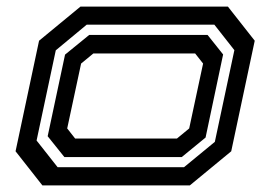

<svg xmlns="http://www.w3.org/2000/svg" viewBox="-20 -560 816 580"><path d="M108 0 27 -103 98 -437 223 -540H668.5L749.5 -437L678.5 -103L553.5 0ZM154 -55H536L629 -131.5L688 -408.5L627.5 -485.5H242L148.5 -408L90.5 -135.5ZM174.5 -85.5 124 -148.5 176.5 -395 249.5 -454.5H607L654 -395.5L601 -144.5L529 -85.5ZM207 -141.5H514.5L551.5 -172L593.5 -368L569.5 -398.5H262L225 -368L183 -172Z"/></svg>

Font: Tourney Expanded SemiBold
Style: Italic
Weight: 600
Width: 7
Italic angle: -12°
Designer: Tyler Finck
Foundry: Etcetera Type Co
Version: Version 1.010; ttfautohint (v1.8.3)